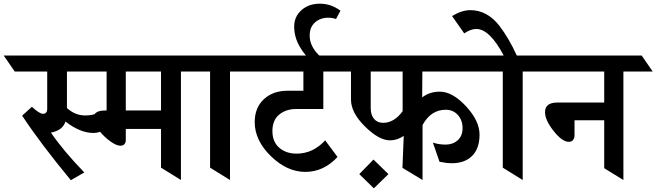

<svg xmlns="http://www.w3.org/2000/svg" viewBox="-100 -976 3559 1041"><path d="M773 -377V-588H582V-377ZM263 -588V-390Q308 -350 361 -350Q391 -350 413 -357Q427 -377 471 -377H478V-588ZM881 -588V0L773 -67V-277H582V-218Q582 -186 552 -186Q532 -186 500.5 -208Q469 -230 443 -261Q422 -255 407 -255Q335 -255 255 -317Q240 -269 176 -257Q243 -159 357 -41L284 1Q121 -196 20 -349L73 -397Q114 -359 133 -359Q156 -359 156 -387V-588H-20L-80 -675H980L1037 -588Z M1147 -588V0L1039 -67V-588H937L890 -675H1246L1293 -588Z M1653 -588V-385H1506Q1450 -385 1413.5 -354.5Q1377 -324 1377 -265.5Q1377 -207 1414 -175Q1451 -143 1508 -143Q1597 -143 1663 -215L1730 -125Q1655 -44 1555.5 -44Q1456 -44 1368.5 -129.5Q1281 -215 1281 -314Q1281 -392 1330.5 -438Q1380 -484 1459 -484H1545V-588H1206L1149 -675H1764L1821 -588Z M1679 -880Q1637 -880 1608 -854.5Q1579 -829 1579 -783Q1579 -719 1643 -664L1593 -644Q1554 -672 1524.5 -724Q1495 -776 1495 -831Q1495 -886 1534.5 -921Q1574 -956 1634.5 -956Q1695 -956 1746 -918L1722 -873Q1701 -880 1679 -880Z M2015 -215Q1955 -215 1879 -290Q1803 -365 1803 -436V-588H1724L1665 -675H2557L2617 -588H2190L2189 -448Q2229 -479 2285 -479Q2353 -479 2426.5 -400Q2500 -321 2500 -246Q2500 -171 2460 -131Q2420 -91 2350 -91Q2321 -91 2283 -99L2247 -203Q2279 -192 2317 -192Q2355 -192 2381.5 -215.5Q2408 -239 2408 -281.5Q2408 -324 2382.5 -352.5Q2357 -381 2317 -381Q2236 -381 2191 -298V0L2082 -66L2089 -239Q2052 -215 2015 -215ZM1977 -310Q2037 -310 2083 -373V-588H1910V-389Q1910 -353 1928 -331.5Q1946 -310 1977 -310ZM1848 -32 1925 -111 2006 -32 1927 45Z M2734 -588V0L2626 -67V-588H2515L2468 -675H2631Q2555 -819 2482 -819Q2453 -819 2417 -795L2351 -889Q2404 -921 2450 -921Q2496 -921 2535.5 -899.5Q2575 -878 2607 -837Q2659 -769 2702 -675H2842L2888 -588Z M3176 -324H3015V-242Q3015 -227 3007 -217Q2999 -207 2984 -207Q2948 -207 2901.5 -266Q2855 -325 2855 -368Q2855 -420 2922 -420H3176V-588H2796L2736 -675H3379L3439 -588H3280V0L3176 -64Z"/></svg>

Font: Halant SemiBold
Style: Regular
Weight: 600
Designer: Hitesh Malaviya (Devanagari), Satya Rajpurohit (Latin)
Foundry: Indian Type Foundry
Version: Version 1.101;PS 1.0;hotconv 1.0.78;makeotf.lib2.5.61930; tt